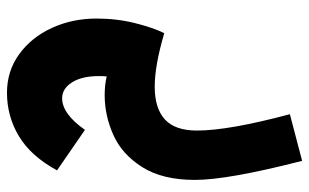

<svg xmlns="http://www.w3.org/2000/svg" viewBox="-192 -322 907 564"><g transform="rotate(-90 262.0 -40.5)"><path d="M15 78Q15 -17 52.5 -76.5Q90 -136 147 -161.5Q204 -187 264 -187Q295 -187 319 -181Q320 -189 320 -204Q320 -254 301.5 -283Q283 -312 255 -312Q209 -312 162 -245L43 -327Q85 -404 143.5 -439Q202 -474 271 -474Q335 -474 384.5 -438Q434 -402 461.5 -342Q489 -282 489 -211Q489 -151 475.5 -97.5Q462 -44 446 -12Q351 -40 289 -40Q225 -40 192.5 -10Q160 20 160 84Q160 177 208 357L71 393Q15 175 15 78Z"/></g></svg>

Font: Noto Sans Arabic CondBlack
Style: Regular
Weight: 900
Width: 3
Designer: Nadine Chahine
Foundry: Monotype Imaging Inc.
Version: Version 1.001